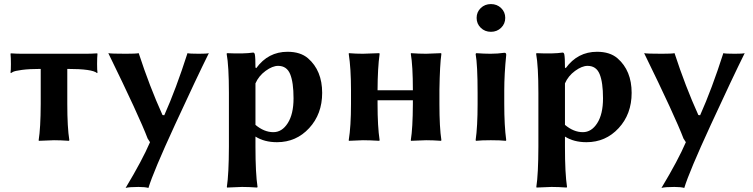

<svg xmlns="http://www.w3.org/2000/svg" viewBox="-20 -696 3736 953"><path d="M182.1 -354Q126 -354 88.9 -349.1Q51.8 -344.2 43 -338.4L34.2 -333L32.2 -335.9Q34.2 -345.7 34.2 -377.9Q34.2 -410.2 32.2 -429.2L34.2 -431.2Q64 -429.2 88.9 -429.2H407.2Q432.1 -429.2 461.9 -431.2L463.9 -429.2Q461.9 -410.2 461.9 -378.2Q461.9 -346.2 463.9 -335.9L461.9 -333Q439 -354 314 -354V-180.2Q314 -63 324.2 0L321.8 2.9Q281.7 0 248 0L172.9 2.9L171.9 0Q181.6 -60.1 182.1 -180.2Z M517.6 -432.1Q531.7 -429.2 605.5 -429.2Q655.3 -429.2 668.5 -432.1Q722.7 -266.1 786.6 -125L795.4 -124Q853.5 -253.9 910.6 -432.1Q920.4 -429.2 967.8 -429.2Q1006.8 -429.2 1016.6 -432.1Q956.5 -311 848.6 -76.9Q740.7 157.2 716.8 236.8Q699.7 231.9 667.5 231.9Q620.6 231.9 603.5 236.8Q686.5 98.6 724.6 9.8L712.9 -8.3Q671.4 -117.7 517.6 -432.1Z M1248 -282.2V-76.2Q1291 -40 1336.9 -40Q1379.9 -40 1408.4 -85Q1437 -129.9 1437 -208Q1437 -287.1 1420.2 -328.1Q1403.3 -369.1 1360.4 -369.1Q1332.5 -369.1 1298.3 -344.2Q1264.2 -319.3 1248 -282.2ZM1252 -357.9Q1311 -439 1407.2 -439Q1471.2 -439 1508.8 -406.7Q1579.1 -345.7 1579.1 -234.9Q1579.1 -129.9 1514.6 -60.1Q1450.2 9.8 1355 9.8Q1292 9.8 1248 -18.1V32.2Q1248 165 1258.3 231.9L1256.3 234.9Q1215.3 231.9 1181.2 231.9L1106.9 234.9L1106 231.9Q1115.7 168.9 1116.2 32.2V-234.9Q1116.2 -367.7 1105 -429.2L1106.9 -432.1Q1191.9 -428.2 1236.3 -435.1Q1243.2 -435.1 1245.1 -424.8Q1248 -409.2 1248 -360.8Z M2161.1 -250V-179.2Q2161.1 -63 2170.9 0L2168.9 2.9Q2128.9 0 2095.2 0Q2095.2 0 2020 2.9L2019 0Q2028.8 -60.1 2029.3 -179.2V-198.2H1854V-180.2Q1854 -67.4 1864.3 0L1862.3 2.9Q1815.4 0 1781.2 0Q1781.2 0 1711.9 2.9L1710.9 0Q1722.2 -68.8 1722.2 -180.2V-249Q1722.2 -356 1710.9 -429.2L1711.9 -432.1Q1746.1 -429.2 1781.2 -429.2Q1781.2 -429.2 1862.3 -432.1L1864.3 -429.2Q1854.5 -358.4 1854 -249V-248H2029.3V-250Q2029.3 -369.1 2019 -429.2L2020 -432.1Q2060.1 -429.2 2095.2 -429.2Q2095.2 -429.2 2168.9 -432.1L2170.9 -429.2Q2163.1 -376 2161.1 -250Z M2366.2 -558.1Q2345.7 -578.1 2345.7 -607.2Q2345.7 -636.2 2366.2 -656Q2386.7 -675.8 2416.7 -675.8Q2446.8 -675.8 2467.3 -656Q2487.8 -636.2 2487.8 -607.2Q2487.8 -578.1 2467.3 -558.1Q2446.8 -538.1 2416.7 -538.1Q2386.7 -538.1 2366.2 -558.1ZM2350.6 -234.9Q2350.6 -374 2340.8 -428.2L2343.8 -432.1Q2384.8 -429.2 2414.6 -429.2Q2449.7 -429.2 2483.9 -434.1Q2492.7 -434.1 2492.7 -423.8Q2482.9 -328.6 2482.9 -246.1V-180.2Q2482.9 -71.3 2492.7 0L2490.7 2.9Q2462.9 0 2416.5 0Q2369.6 0 2342.8 2.9L2340.8 0Q2350.6 -67.9 2350.6 -180.2Z M2784.2 -282.2V-76.2Q2827.1 -40 2873 -40Q2916 -40 2944.6 -85Q2973.1 -129.9 2973.1 -208Q2973.1 -287.1 2956.3 -328.1Q2939.5 -369.1 2896.5 -369.1Q2868.7 -369.1 2834.5 -344.2Q2800.3 -319.3 2784.2 -282.2ZM2788.1 -357.9Q2847.2 -439 2943.4 -439Q3007.3 -439 3044.9 -406.7Q3115.2 -345.7 3115.2 -234.9Q3115.2 -129.9 3050.8 -60.1Q2986.3 9.8 2891.1 9.8Q2828.1 9.8 2784.2 -18.1V32.2Q2784.2 165 2794.4 231.9L2792.5 234.9Q2751.5 231.9 2717.3 231.9L2643.1 234.9L2642.1 231.9Q2651.9 168.9 2652.3 32.2V-234.9Q2652.3 -367.7 2641.1 -429.2L2643.1 -432.1Q2728 -428.2 2772.5 -435.1Q2779.3 -435.1 2781.2 -424.8Q2784.2 -409.2 2784.2 -360.8Z M3177.2 -432.1Q3191.4 -429.2 3265.1 -429.2Q3314.9 -429.2 3328.1 -432.1Q3382.3 -266.1 3446.3 -125L3455.1 -124Q3513.2 -253.9 3570.3 -432.1Q3580.1 -429.2 3627.4 -429.2Q3666.5 -429.2 3676.3 -432.1Q3616.2 -311 3508.3 -76.9Q3400.4 157.2 3376.5 236.8Q3359.4 231.9 3327.1 231.9Q3280.3 231.9 3263.2 236.8Q3346.2 98.6 3384.3 9.8L3372.6 -8.3Q3331.1 -117.7 3177.2 -432.1Z"/></svg>

Font: Linux Biolinum
Style: Bold
Weight: 700
Designer: Philipp H. Poll
Foundry: Philipp H. Poll
Version: Version 1.3.2 ; ttfautohint (v0.9)